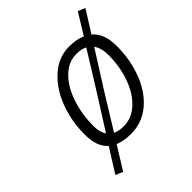

<svg xmlns="http://www.w3.org/2000/svg" viewBox="-203 -717 943 943"><g transform="rotate(-45 268.5 -246.0)"><path d="M514 -347Q514 -251 482.5 -169.5Q451 -88 393 -40Q335 8 259 8Q208 8 173 -7L99 112L61 96L139 -28Q95 -66 95 -150Q95 -247 127.5 -329.5Q160 -412 217.5 -461.5Q275 -511 346 -511Q398 -511 433 -495L500 -604L537 -588L466 -475Q514 -435 514 -347ZM173 -81 285 -258 403 -448Q381 -460 346 -460Q290 -460 246.5 -417Q203 -374 179 -302.5Q155 -231 155 -150Q155 -107 173 -81ZM454 -347Q454 -393 433 -423L317 -240L203 -55Q227 -44 259 -44Q316 -44 360.5 -85.5Q405 -127 429.5 -196.5Q454 -266 454 -347Z"/></g></svg>

Font: Cairo Light
Style: Italic
Weight: 300
Italic angle: -13°
Designer: Mohamed Gaber, Accademia di Belle Arti di Urbino and others
Foundry: Kief Type Foundry, Accademia di Belle Arti di Urbino and others
Version: Version 3.011